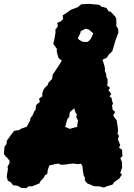

<svg xmlns="http://www.w3.org/2000/svg" viewBox="-52 -943 694 992"><path d="M84 29 58 28 40 17 16 14 4 -1 -12 -10 -17 -31 -15 -47 -11 -68 -13 -82 -4 -98 -2 -111 -12 -125 -25 -137 -32 -149 -30 -169 -29 -184 -18 -200 -17 -216 -8 -228 7 -249 21 -267 47 -271 57 -278 86 -288 104 -321 105 -332 117 -348 124 -366 132 -376 133 -391 137 -403 154 -416 150 -434 166 -444 167 -463 173 -480 182 -492 194 -503 199 -517 217 -535 221 -560 228 -568 240 -587 249 -600 266 -627 277 -637 288 -651 293 -666 313 -671 318 -678 338 -686H370L390 -693L407 -685L421 -686L436 -679L442 -676L463 -659L471 -643L479 -631L488 -601L491 -586L489 -578L496 -562L498 -545L504 -533V-516L502 -501L517 -489L508 -477L523 -458L514 -445L525 -436L526 -425L532 -408L527 -398L530 -376L543 -365L533 -347L539 -337L551 -321L555 -294L557 -279L558 -265L555 -253L563 -241L557 -223L562 -211L569 -194L563 -180L579 -169V-156L581 -137L570 -125L578 -106L579 -78L575 -65L569 -50L578 -41L564 -20L540 -4L529 11L501 19L485 26L461 20L434 19L398 4L386 -11L387 -24L380 -37L376 -64L374 -84L367 -97L356 -96L346 -95L336 -97L326 -98L315 -97L305 -96L294 -94L286 -93L274 -92H263L255 -95L249 -98L234 -95L220 -92L203 -88L195 -66L192 -44L181 -38L173 -24L158 -8L151 5L113 20L97 19ZM308 -277 314 -279 322 -281 328 -283 340 -286 346 -287 347 -291V-296L349 -308L350 -313L351 -320L349 -324L347 -327L346 -331L343 -335L342 -339L343 -343L345 -348V-352L342 -356L340 -358L338 -361L337 -367L335 -370L334 -375L333 -379L332 -384L329 -381L325 -378L321 -374L316 -370L310 -364L308 -360V-356L306 -350L307 -342L304 -338L300 -332L295 -326L293 -317L290 -308L289 -303L287 -295L284 -288L288 -286L302 -280ZM376 -587 356 -588 303 -604 271 -626 250 -644 241 -677 242 -691 223 -717 228 -735 235 -776 234 -790 247 -807 244 -825 263 -833 274 -845 272 -864 287 -873 315 -893 350 -906 368 -921 409 -923 462 -918 471 -909 498 -902 508 -886 520 -882 543 -858 549 -846V-808L558 -795L560 -775L545 -736L535 -701L528 -678L510 -661L500 -645L477 -634L461 -616L430 -596L416 -597ZM375 -727 398 -726 409 -733 418 -744 430 -771 420 -779 407 -790 391 -795 365 -782 363 -772 350 -744 359 -736Z"/></svg>

Font: Winky Rough Black
Style: Italic
Weight: 900
Italic angle: -8.97852°
Designer: Simon Atzbach
Foundry: typofactur
Version: Version 1.206; ttfautohint (v1.8.4.7-5d5b)